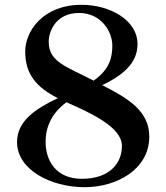

<svg xmlns="http://www.w3.org/2000/svg" viewBox="-20 -767 692 800"><path d="M406 -412C487 -451 553 -501 553 -583C553 -684 437 -747 320 -747C159 -747 85 -637 85 -552C85 -458 132 -403 221 -358C126 -313 51 -262 51 -175C51 -60 191 13 333 13C463 13 602 -59 602 -198C602 -304 515 -357 406 -412ZM183 -593C183 -639 215 -713 309 -713C403 -713 448 -634 448 -577C448 -530 438 -478 370 -431C257 -490 183 -508 183 -593ZM321 -22C213 -22 170 -98 170 -176C170 -241 198 -298 257 -341C358 -296 488 -238 488 -159C488 -85 435 -22 321 -22Z"/></svg>

Font: Shippori Mincho OTF
Style: Bold
Weight: 800
Designer: FONTDASU
Foundry: FONTDASU / Google Inc. / but / Adobe
Version: Version 3.300;hotconv 1.0.109;makeotfexe 2.5.65596